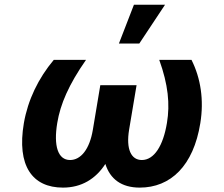

<svg xmlns="http://www.w3.org/2000/svg" viewBox="-20 -806 975 835"><path d="M354 -545.5H213.8C146.7 -465.6 101.2 -371.1 83.8 -270.6C52.2 -84.5 120.7 9.9 253.9 9.9C334.2 9.9 396 -27.7 438.2 -93C458.8 -27.7 507.8 9.9 587.7 9.9C721.6 9.9 821.4 -84.5 851.2 -270.6C867.5 -371.1 853 -465.6 812.9 -545.5H672.6C711.3 -438.2 719.8 -353.3 706 -271.3C689.6 -171.2 649.9 -110.1 596.9 -110.1C550.8 -110.1 527.3 -156.2 541.5 -242.2L573.9 -435.4H416.2L383.9 -242.2C369.7 -156.2 331 -110.1 284.8 -110.1C231.9 -110.1 212.4 -171.2 229 -271.3C242.5 -353.3 279.1 -438.2 354 -545.5ZM497.2 -616.8H585.9L697.8 -785.5H562.5Z"/></svg>

Font: Magic Ui Pro
Style: Bold Italic
Weight: 700
Italic angle: -9.39999°
Designer: Stefan Endress, Andreas Faust
Version: Version 1.000;FEAKit 1.0